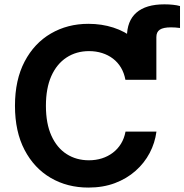

<svg xmlns="http://www.w3.org/2000/svg" viewBox="-20 -846 841 876"><path d="M559.1 -481.9V-676.8Q559.1 -750.5 602.3 -788.3Q645.5 -826.2 730 -826.2Q751 -826.2 769.3 -824.2Q787.6 -822.3 801.3 -818.4V-718.3Q790.5 -719.7 780.3 -720.5Q770 -721.2 760.3 -721.2Q725.1 -721.2 709.2 -710.7Q693.4 -700.2 693.4 -676.8V-481.9ZM383.3 9.8Q287.1 9.8 211.4 -34.4Q135.7 -78.6 92 -162.1Q48.3 -245.6 48.3 -363.3Q48.3 -481.4 92.3 -565.2Q136.2 -648.9 212.2 -693.1Q288.1 -737.3 383.3 -737.3Q444.3 -737.3 497.1 -720.2Q549.8 -703.1 590.8 -670.2Q631.8 -637.2 658.4 -589.8Q685.1 -542.5 693.4 -481.9H552.2Q546.4 -513.2 532 -537.4Q517.6 -561.5 495.6 -578.4Q473.6 -595.2 445.8 -604Q418 -612.8 386.2 -612.8Q328.1 -612.8 283.4 -583.5Q238.8 -554.2 214.1 -498.8Q189.5 -443.4 189.5 -363.3Q189.5 -282.2 214.6 -226.8Q239.7 -171.4 283.9 -143.1Q328.1 -114.7 385.7 -114.7Q417.5 -114.7 445.1 -123.5Q472.7 -132.3 494.9 -149.2Q517.1 -166 532 -190.2Q546.9 -214.4 552.7 -245.6H693.8Q687 -193.8 662.8 -147.9Q638.7 -102.1 598.4 -66.4Q558.1 -30.8 504.2 -10.5Q450.2 9.8 383.3 9.8Z"/></svg>

Font: Inter
Style: 650
Weight: 650
Designer: Rasmus Andersson
Foundry: rsms
Version: Version 4.001;git-66647c0bb